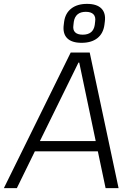

<svg xmlns="http://www.w3.org/2000/svg" viewBox="-49 -971 679 991"><path d="M316 -700H414L563 0H496L456 -190H131L38 0H-29ZM445 -243 360 -648H356L157 -243ZM372 -750Q321 -750 297.5 -774Q274 -798 280 -843L282 -859Q288 -903 319 -927Q350 -951 400 -951Q451 -951 474.5 -927Q498 -903 492 -859L490 -843Q484 -798 453.5 -774Q423 -750 372 -750ZM378 -792Q405 -792 420.5 -804.5Q436 -817 440 -842L442 -859Q446 -884 433.5 -897Q421 -910 394 -910Q367 -910 351.5 -897Q336 -884 332 -859L330 -842Q326 -817 338.5 -804.5Q351 -792 378 -792Z"/></svg>

Font: Pathway Extreme 8pt Thin 12pt ExtraLight
Style: Italic
Weight: 250
Italic angle: -8°
Version: Version 1.001;gftools[0.9.26]